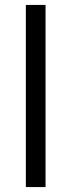

<svg xmlns="http://www.w3.org/2000/svg" viewBox="-20 -760 290 780"><path d="M85 0V-740H165V0Z"/></svg>

Font: IBM Plex Sans
Style: Regular
Weight: 400
Designer: Mike Abbink, Paul van der Laan, Pieter van Rosmalen
Foundry: Bold Monday
Version: Version 3.201